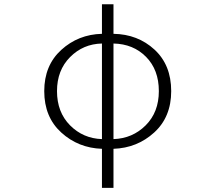

<svg xmlns="http://www.w3.org/2000/svg" viewBox="-20 -707 1040 926"><path d="M527.3 -497.1V-36.1Q619.1 -39.1 682.6 -102.5Q746.1 -166 746.1 -267.6Q746.1 -370.1 684.6 -432.6Q623 -495.1 527.3 -497.1ZM471.7 -36.1V-497.1Q380.9 -495.1 317.9 -431.6Q254.9 -368.2 254.9 -267.6Q254.9 -166 317.9 -102.5Q380.9 -39.1 471.7 -36.1ZM527.3 -686.5V-543.9Q644.5 -542 725.1 -467.8Q805.7 -393.6 805.7 -267.6Q805.7 -142.6 723.6 -67.9Q641.6 6.8 527.3 10.7V199.2H471.7V10.7Q357.4 6.8 275.4 -67.9Q193.4 -142.6 193.4 -267.6Q193.4 -391.6 275.4 -466.3Q357.4 -541 471.7 -543.9V-686.5Z"/></svg>

Font: Gen Shin Gothic Monospace Light
Style: Regular
Weight: 300
Designer: [Source Han Sans]
Ryoko NISHIZUKA  (kana & ideographs); Paul D. Hunt (Latin, Greek & Cyrillic); Wenlong ZHANG  (bopomofo
Version: Version 1.002.20150607